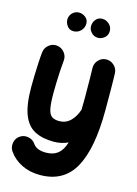

<svg xmlns="http://www.w3.org/2000/svg" viewBox="-154 -873 883 1239"><g transform="rotate(15 287.5 -253.0)"><path d="M132.8 -548.3Q163.1 -544.9 182.9 -520.5Q202.6 -496.1 199.2 -465.8Q195.8 -434.6 193.6 -394.5Q191.4 -354.5 190.2 -315.4Q189 -276.4 189 -248.5Q189 -177.7 196.5 -141.8Q204.1 -106 222.2 -93.8Q240.2 -81.5 271.5 -81.5Q314.5 -81.5 345 -110.8Q375.5 -140.1 392.1 -189.9Q393.1 -224.6 393.1 -266.6Q393.1 -335 392.3 -386.5Q391.6 -438 390.6 -467.3Q389.6 -498 410.4 -520.8Q431.2 -543.5 461.4 -544.9Q491.7 -545.9 514.6 -525.1Q537.6 -504.4 539.1 -473.6Q540 -453.6 540.5 -424.8Q541 -396 541.3 -348.6Q541.5 -301.3 541.5 -225.6Q541.5 28.8 470.5 157.7Q399.4 286.6 240.2 286.6Q172.9 286.6 118.7 260Q64.5 233.4 31.2 185.5Q14.6 160.2 20.3 129.4Q25.9 98.6 50.8 82Q76.2 64.9 106.9 70.8Q137.7 76.7 154.3 101.6Q178.7 137.2 240.2 137.2Q289.1 137.2 319.6 113.3Q350.1 89.4 366.7 35.6Q321.8 56.2 271.5 56.2Q194.8 56.2 143.6 29.3Q92.3 2.4 66.4 -63.7Q40.5 -129.9 40.5 -248.5Q40.5 -283.2 41.7 -326.2Q43 -369.1 45.2 -410.9Q47.4 -452.6 50.8 -482.4Q54.2 -512.7 78.4 -532.2Q102.5 -551.8 132.8 -548.3ZM437 -726.6Q437 -699.2 417.5 -682.4Q397.9 -665.5 374 -665.5Q347.2 -665.5 329.3 -684.6Q311.5 -703.6 311.5 -726.1Q311.5 -752.9 327.9 -772.2Q344.2 -791.5 369.6 -791.5Q397.5 -791.5 417.2 -772.5Q437 -753.4 437 -726.6ZM278.3 -734.4Q278.3 -705.6 258.3 -685.5Q238.3 -665.5 209.5 -665.5Q183.1 -665.5 168 -686Q152.8 -706.5 152.8 -728.5Q152.8 -754.4 171.1 -772.9Q189.5 -791.5 215.3 -791.5Q238.3 -791.5 258.3 -776.1Q278.3 -760.7 278.3 -734.4Z"/></g></svg>

Font: Mikhak-FD ExtraBold
Style: Regular
Weight: 800
Designer: Amin Abedi
Version: Version 3.2